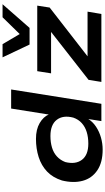

<svg xmlns="http://www.w3.org/2000/svg" viewBox="319 -1131 822 1500"><g transform="rotate(-90 730.0 -381.0)"><path d="M311 10Q211 10 149 -32Q87 -74 67.5 -146Q48 -218 70 -308Q93 -380 140 -424.5Q187 -469 253 -490Q319 -511 395 -511Q469 -511 518.5 -482Q568 -453 586 -410H585L632 -705H781L669 0H534L551 -108H554Q530 -68 490.5 -42Q451 -16 404.5 -3Q358 10 311 10ZM358 -102Q408 -102 448.5 -114.5Q489 -127 518 -153Q547 -179 561 -219Q582 -299 544 -348.5Q506 -398 417 -398Q369 -398 328 -386Q287 -374 258 -347.5Q229 -321 214 -282Q194 -202 231.5 -152Q269 -102 358 -102ZM840 0 856 -100 1279 -431 1263 -393H907L924 -501H1436L1421 -404L995 -73L1011 -108H1389L1371 0ZM1132 -561 1032 -772H1135L1214 -638L1345 -772H1447L1262 -561Z"/></g></svg>

Font: Nunito Sans 7pt Expanded
Style: Bold Italic
Weight: 700
Width: 7
Italic angle: -9°
Designer: Vernon Adams
Foundry: Vernon Adams
Version: Version 3.101;gftools[0.9.27]